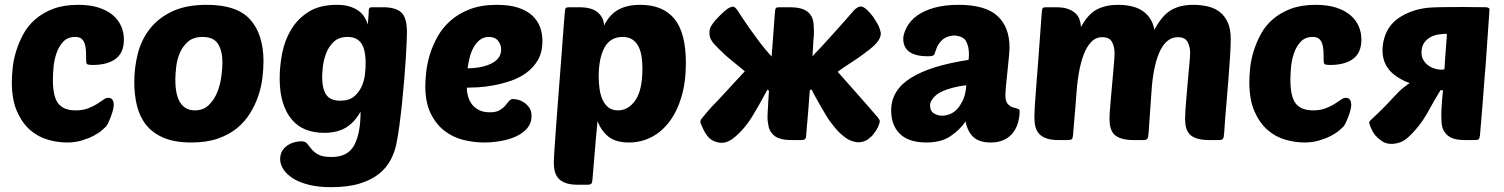

<svg xmlns="http://www.w3.org/2000/svg" viewBox="-20 -580 6228 795"><path d="M293 -123Q322 -123 343.5 -131Q365 -139 381 -149Q397 -159 408 -167Q419 -175 428 -175Q451 -175 451 -145Q451 -138 448 -125.5Q445 -113 440 -99.5Q435 -86 429.5 -74Q424 -62 419 -56Q414 -51 401.5 -40Q389 -29 368 -18Q347 -7 319 1.5Q291 10 257 10Q219 10 178.5 -1.5Q138 -13 105 -41.5Q72 -70 50.5 -118.5Q29 -167 29 -240Q29 -266 32.5 -299.5Q36 -333 47 -368.5Q58 -404 76.5 -438.5Q95 -473 126 -500Q157 -527 200.5 -543.5Q244 -560 304 -560Q353 -560 388.5 -548.5Q424 -537 447 -517.5Q470 -498 481.5 -472Q493 -446 493 -416Q493 -362 459 -336.5Q425 -311 363 -311Q348 -311 342.5 -313.5Q337 -316 337 -325Q337 -349 336 -368Q335 -387 330.5 -400Q326 -413 317 -420Q308 -427 291 -427Q260 -427 241.5 -407Q223 -387 213.5 -358.5Q204 -330 201.5 -300Q199 -270 199 -250Q199 -179 221.5 -151Q244 -123 293 -123Z M772 10Q703 10 657.5 -9.5Q612 -29 585 -63Q558 -97 547 -142.5Q536 -188 536 -240Q536 -300 550.5 -357.5Q565 -415 600 -460Q635 -505 692.5 -532.5Q750 -560 836 -560Q962 -560 1016.5 -498.5Q1071 -437 1071 -326Q1071 -295 1066.5 -257.5Q1062 -220 1049.5 -183Q1037 -146 1015.5 -111Q994 -76 961 -49Q928 -22 881.5 -6Q835 10 772 10ZM819 -427Q781 -427 758.5 -407.5Q736 -388 724.5 -360.5Q713 -333 709.5 -302.5Q706 -272 706 -251Q706 -185 727 -154Q748 -123 787 -123Q822 -123 844.5 -145Q867 -167 879.5 -198Q892 -229 896.5 -263Q901 -297 901 -320Q901 -370 882.5 -398.5Q864 -427 819 -427Z M1473 -118Q1448 -73 1412 -51.5Q1376 -30 1322 -30Q1281 -30 1247 -43Q1213 -56 1189 -84Q1165 -112 1151.5 -154.5Q1138 -197 1138 -256Q1138 -304 1148 -357.5Q1158 -411 1184.5 -456Q1211 -501 1257 -530.5Q1303 -560 1375 -560Q1405 -560 1426.5 -553.5Q1448 -547 1463.5 -536Q1479 -525 1488.5 -510Q1498 -495 1503 -478Q1503 -477 1503.5 -485.5Q1504 -494 1505 -505Q1506 -516 1506.5 -526.5Q1507 -537 1507 -540Q1508 -550 1520 -550H1566Q1618 -550 1641.5 -528.5Q1665 -507 1665 -447Q1665 -439 1664 -410.5Q1663 -382 1660.5 -342Q1658 -302 1654 -253.5Q1650 -205 1645 -156Q1640 -107 1634 -62Q1628 -17 1621 17Q1614 51 1597 83Q1580 115 1549 140Q1518 165 1469.5 180Q1421 195 1351 195Q1298 195 1258.5 185Q1219 175 1193 158.5Q1167 142 1153.5 121Q1140 100 1140 79Q1140 60 1148 46Q1156 32 1169 23Q1182 14 1197.5 9.5Q1213 5 1227 5Q1244 5 1252 15Q1260 25 1270 37.5Q1280 50 1298 60Q1316 70 1354 70Q1420 70 1446.5 21.5Q1473 -27 1473 -118ZM1389 -163Q1425 -163 1445.5 -180Q1466 -197 1477 -221Q1488 -245 1491 -271Q1494 -297 1494 -316Q1494 -376 1475.5 -401.5Q1457 -427 1420 -427Q1383 -427 1362 -407Q1341 -387 1330.5 -359.5Q1320 -332 1317 -304.5Q1314 -277 1314 -262Q1314 -212 1331 -187.5Q1348 -163 1389 -163Z M1985 10Q1941 10 1897.5 -1Q1854 -12 1819.5 -39Q1785 -66 1763 -111Q1741 -156 1741 -224Q1741 -249 1745 -284Q1749 -319 1760.5 -356Q1772 -393 1792.5 -429.5Q1813 -466 1846 -495Q1879 -524 1926 -542Q1973 -560 2038 -560Q2090 -560 2126 -548Q2162 -536 2184 -515.5Q2206 -495 2216 -468Q2226 -441 2226 -410Q2226 -364 2207.5 -332Q2189 -300 2159.5 -278.5Q2130 -257 2094 -245Q2058 -233 2023 -226.5Q1988 -220 1958.5 -218.5Q1929 -217 1913 -217Q1913 -198 1918.5 -179.5Q1924 -161 1935 -147Q1946 -133 1964 -124Q1982 -115 2008 -115Q2034 -115 2048.5 -123.5Q2063 -132 2072 -142.5Q2081 -153 2087.5 -161.5Q2094 -170 2105 -170Q2110 -170 2122.5 -167.5Q2135 -165 2148 -157Q2161 -149 2171 -135Q2181 -121 2181 -99Q2181 -70 2163 -49Q2145 -28 2116.5 -15Q2088 -2 2053 4Q2018 10 1985 10ZM2004 -427Q1982 -427 1966.5 -414.5Q1951 -402 1940.5 -383Q1930 -364 1924.5 -341Q1919 -318 1916 -297Q1978 -298 2016.5 -318Q2055 -338 2055 -375Q2055 -395 2042.5 -411Q2030 -427 2004 -427Z M2631 -560Q2725 -560 2772.5 -502Q2820 -444 2820 -319Q2820 -241 2802 -180Q2784 -119 2752 -76.5Q2720 -34 2677 -12Q2634 10 2584 10Q2531 10 2501 -13Q2471 -36 2454 -78Q2451 -42 2449 -23Q2447 -4 2446 7.5Q2445 19 2444.5 28Q2444 37 2442.5 52Q2441 67 2439 93Q2437 119 2433 165Q2432 177 2428 181Q2424 185 2411 185H2375Q2344 185 2324.5 178.5Q2305 172 2293.5 160Q2282 148 2277.5 130.5Q2273 113 2273 90Q2273 80 2276 36Q2279 -8 2283.5 -69.5Q2288 -131 2293.5 -202Q2299 -273 2304 -337.5Q2309 -402 2312.5 -452Q2316 -502 2318 -521Q2319 -543 2323 -547Q2326 -550 2339 -550H2378Q2432 -550 2456.5 -527.5Q2481 -505 2481 -474Q2504 -520 2540.5 -540Q2577 -560 2631 -560ZM2558 -427Q2507 -427 2483 -383Q2459 -339 2459 -263Q2459 -237 2462.5 -212Q2466 -187 2475 -167Q2484 -147 2499.5 -135Q2515 -123 2539 -123Q2582 -123 2611 -165Q2640 -207 2640 -297Q2640 -322 2636.5 -345.5Q2633 -369 2624 -387Q2615 -405 2599 -416Q2583 -427 2558 -427Z M3610 -100Q3623 -84 3623 -78Q3623 -73 3617 -58Q3611 -43 3599 -28Q3594 -20 3586.5 -13.5Q3579 -7 3571 -1Q3552 10 3531 9Q3503 7 3478 -12Q3451 -32 3428 -63Q3427 -65 3426 -66Q3425 -67 3424 -69H3423Q3411 -84 3398.5 -105.5Q3386 -127 3374 -147.5Q3362 -168 3353 -185Q3344 -202 3340 -210Q3338 -209 3336.5 -208Q3335 -207 3333 -206V-204Q3330 -166 3326.5 -120Q3323 -74 3318 -20Q3318 -7 3313 -4Q3310 0 3296 0H3260Q3229 0 3210 -6Q3190 -12 3179 -25Q3167 -37 3163 -54Q3161 -63 3159.5 -73Q3158 -83 3158 -95Q3158 -103 3158.5 -113Q3159 -123 3160 -137Q3161 -150 3161.5 -166.5Q3162 -183 3164 -204Q3161 -207 3158 -209Q3153 -201 3138 -173Q3123 -145 3102 -110Q3078 -68 3050 -38.5Q3022 -9 3002 2Q2979 15 2954.5 10Q2930 5 2916 -9Q2902 -24 2892.5 -44Q2883 -64 2881 -70Q2879 -81 2883 -86Q2885 -88 2904 -111.5Q2923 -135 2955 -167Q2969 -182 2986.5 -201Q3004 -220 3020 -237.5Q3036 -255 3048.5 -268Q3061 -281 3064 -285Q3053 -294 3042 -303Q3031 -312 3020 -321Q2996 -340 2980.5 -354.5Q2965 -369 2955 -379Q2945 -389 2939.5 -395Q2934 -401 2931 -405Q2928 -409 2924 -416Q2920 -423 2918.5 -432.5Q2917 -442 2918 -453Q2919 -464 2927 -476Q2934 -487 2944 -498Q2954 -509 2963.5 -518.5Q2973 -528 2981 -534.5Q2989 -541 2993 -544Q3000 -549 3011 -552Q3022 -555 3033 -538Q3039 -529 3052 -509Q3065 -489 3084 -462Q3103 -435 3126 -404.5Q3149 -374 3175 -346Q3178 -382 3181 -425.5Q3184 -469 3188 -521Q3189 -542 3193 -547Q3196 -550 3209 -550H3248Q3279 -550 3299 -544Q3318 -538 3330 -526Q3342 -513 3346 -497Q3350 -481 3350 -459Q3350 -451 3350 -440Q3350 -429 3348 -414Q3347 -401 3346.5 -384.5Q3346 -368 3344 -347Q3348 -352 3357.5 -361.5Q3367 -371 3377.5 -382.5Q3388 -394 3399 -406Q3410 -418 3418 -427Q3428 -438 3442.5 -454Q3457 -470 3471 -486Q3485 -502 3497 -515.5Q3509 -529 3514 -535Q3514 -535 3515 -537H3516Q3520 -542 3524 -544.5Q3528 -547 3531 -549Q3538 -553 3543 -553Q3553 -554 3568 -541Q3581 -529 3595 -511Q3601 -502 3606.5 -493Q3612 -484 3617 -475Q3625 -457 3627 -444Q3629 -414 3585 -379Q3582 -377 3579 -374Q3576 -371 3572 -369Q3552 -353 3527 -336Q3502 -319 3480 -305Q3472 -300 3464.5 -294.5Q3457 -289 3449 -283V-282Q3466 -263 3489.5 -236.5Q3513 -210 3536.5 -183.5Q3560 -157 3580 -134Q3600 -111 3610 -99Z M3981 -227Q3953 -224 3926 -217Q3899 -210 3878 -200Q3857 -190 3844 -174Q3831 -158 3831 -145Q3831 -120 3847 -110.5Q3863 -101 3881 -101Q3898 -101 3915.5 -108.5Q3933 -116 3946 -131.5Q3959 -147 3969 -170Q3979 -193 3981 -227ZM3670 -123Q3670 -206 3751 -257Q3832 -308 3990 -332Q3991 -334 3991.5 -339.5Q3992 -345 3992 -356Q3992 -388 3980 -409.5Q3968 -431 3930 -433Q3909 -431 3896 -424.5Q3883 -418 3873.5 -406.5Q3864 -395 3860.5 -387Q3857 -379 3851 -361Q3849 -352 3842.5 -349.5Q3836 -347 3822 -347Q3720 -347 3720 -420Q3720 -439 3734.5 -467Q3749 -495 3777.5 -515.5Q3806 -536 3849 -548Q3892 -560 3949 -560Q4060 -560 4110 -514Q4160 -468 4160 -384Q4160 -373 4157.5 -344.5Q4155 -316 4151.5 -284.5Q4148 -253 4145.5 -225Q4143 -197 4143 -186Q4143 -161 4152 -150.5Q4161 -140 4172.5 -136Q4184 -132 4193 -130Q4202 -128 4202 -120Q4202 -98 4196 -75Q4190 -52 4176.5 -33Q4163 -14 4139.5 -2Q4116 10 4082 10Q4034 10 4010 -13Q3986 -36 3978 -77Q3954 -42 3915.5 -16Q3877 10 3815 10Q3785 10 3758.5 3Q3732 -4 3712.5 -20Q3693 -36 3681.5 -61.5Q3670 -87 3670 -123Z M4436 -180Q4433 -134 4429 -92.5Q4425 -51 4423 -20Q4422 -8 4418 -4Q4414 0 4401 0H4365Q4334 0 4314.5 -6.5Q4295 -13 4283.5 -25Q4272 -37 4267.5 -54.5Q4263 -72 4263 -95Q4263 -110 4264.5 -137.5Q4266 -165 4270 -213.5Q4274 -262 4279.5 -336.5Q4285 -411 4293 -521Q4294 -543 4298 -547Q4301 -550 4314 -550H4353Q4383 -550 4402 -543Q4421 -536 4433 -525Q4445 -514 4450 -499Q4455 -484 4456 -468Q4485 -522 4522 -541Q4559 -560 4609 -560Q4636 -560 4661 -555Q4686 -550 4706 -538Q4726 -526 4740 -506.5Q4754 -487 4760 -457Q4791 -515 4828 -537.5Q4865 -560 4921 -560Q4952 -560 4980.5 -553.5Q5009 -547 5030 -531Q5051 -515 5063.5 -487.5Q5076 -460 5076 -419Q5076 -388 5073 -343Q5070 -298 5066 -245.5Q5062 -193 5057 -137.5Q5052 -82 5049 -31Q5048 -20 5047 -14Q5046 -8 5043.5 -5Q5041 -2 5036 -1Q5031 0 5022 0H4990Q4958 0 4938 -6Q4918 -12 4907 -23Q4896 -34 4891.5 -50.5Q4887 -67 4887 -88Q4887 -101 4888.5 -125Q4890 -149 4892.5 -177Q4895 -205 4897.5 -235Q4900 -265 4902.5 -290.5Q4905 -316 4906.5 -335Q4908 -354 4908 -360Q4908 -386 4897.5 -406Q4887 -426 4857 -426Q4831 -426 4812 -409Q4793 -392 4780 -362Q4767 -332 4759 -291Q4751 -250 4748 -202Q4746 -171 4743 -131Q4740 -91 4736 -31Q4735 -20 4734 -14Q4733 -8 4730.5 -5Q4728 -2 4723 -1Q4718 0 4709 0H4677Q4645 0 4625 -6Q4605 -12 4594 -23Q4583 -34 4578.5 -50.5Q4574 -67 4574 -88Q4574 -108 4577.5 -146.5Q4581 -185 4584.5 -226.5Q4588 -268 4591.5 -305.5Q4595 -343 4595 -360Q4595 -386 4584.5 -406Q4574 -426 4544 -426Q4517 -426 4498 -406Q4479 -386 4466.5 -352.5Q4454 -319 4446.5 -274Q4439 -229 4436 -180Z M5417 -123Q5446 -123 5467.5 -131Q5489 -139 5505 -149Q5521 -159 5532 -167Q5543 -175 5552 -175Q5575 -175 5575 -145Q5575 -138 5572 -125.5Q5569 -113 5564 -99.5Q5559 -86 5553.5 -74Q5548 -62 5543 -56Q5538 -51 5525.5 -40Q5513 -29 5492 -18Q5471 -7 5443 1.5Q5415 10 5381 10Q5343 10 5302.5 -1.5Q5262 -13 5229 -41.5Q5196 -70 5174.5 -118.5Q5153 -167 5153 -240Q5153 -266 5156.5 -299.5Q5160 -333 5171 -368.5Q5182 -404 5200.5 -438.5Q5219 -473 5250 -500Q5281 -527 5324.5 -543.5Q5368 -560 5428 -560Q5477 -560 5512.5 -548.5Q5548 -537 5571 -517.5Q5594 -498 5605.5 -472Q5617 -446 5617 -416Q5617 -362 5583 -336.5Q5549 -311 5487 -311Q5472 -311 5466.5 -313.5Q5461 -316 5461 -325Q5461 -349 5460 -368Q5459 -387 5454.5 -400Q5450 -413 5441 -420Q5432 -427 5415 -427Q5384 -427 5365.5 -407Q5347 -387 5337.5 -358.5Q5328 -330 5325.5 -300Q5323 -270 5323 -250Q5323 -179 5345.5 -151Q5368 -123 5417 -123Z M6135 -550Q6140 -549 6144 -547Q6148 -545 6147 -538V-534Q6147 -532 6146.5 -528Q6146 -524 6146 -519L6131 -304Q6129 -283 6127 -258Q6125 -233 6123 -204Q6120 -166 6116.5 -120Q6113 -74 6108 -20Q6106 -6 6103 -4Q6099 0 6086 0H6050Q6018 0 5999 -6Q5982 -11 5968 -25Q5963 -31 5958.5 -38Q5954 -45 5952 -54Q5948 -70 5948 -95Q5948 -103 5948 -113Q5948 -123 5949 -137Q5950 -143 5950 -149.5Q5950 -156 5951 -164Q5952 -170 5952.5 -181Q5953 -192 5955 -206H5952Q5948 -206 5945 -207Q5941 -200 5934 -189Q5928 -179 5919 -164Q5910 -149 5899 -128Q5876 -85 5850.5 -54Q5825 -23 5803 -5Q5780 13 5749 15.5Q5718 18 5696 0Q5673 -17 5663 -37Q5653 -57 5651 -65Q5649 -72 5650 -75.5Q5651 -79 5656 -83Q5661 -88 5687.5 -113Q5714 -138 5748 -175Q5773 -203 5791 -217Q5809 -231 5817 -236Q5812 -238 5808 -239.5Q5804 -241 5799 -243Q5775 -254 5755 -269Q5735 -284 5722.5 -304Q5710 -324 5706 -349.5Q5702 -375 5708 -407Q5721 -471 5771.5 -505.5Q5822 -540 5893 -548Q5916 -550 5956.5 -550.5Q5997 -551 6037 -551Q6084 -551 6136 -550ZM5961 -293Q5962 -317 5964 -341.5Q5966 -366 5967.5 -387Q5969 -408 5970 -422.5Q5971 -437 5971 -440Q5953 -440 5935 -437Q5917 -434 5902 -425.5Q5887 -417 5877 -403Q5867 -389 5866 -366Q5865 -345 5874.5 -330Q5884 -315 5898.5 -306Q5913 -297 5930 -293.5Q5947 -290 5961 -293Z"/></svg>

Font: Poetsen One
Style: Regular
Weight: 400
Designer: Pablo Impallari, Rodrigo Fuenzalida
Foundry: Pablo Impallari, Rodrigo Fuenzalida
Version: Version 1.001; ttfautohint (v0.93) -l 8 -r 50 -G 200 -x 14 -